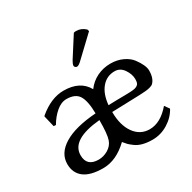

<svg xmlns="http://www.w3.org/2000/svg" viewBox="-152 -826 991 990"><g transform="rotate(-30 343.5 -331.5)"><path d="M407 -671Q413 -673 421 -673Q452 -673 476 -650L479 -639L364 -530Q345 -511 334 -511Q329 -511 324.5 -515Q320 -519 320 -524Q320 -534 331 -552ZM296 -215Q121 -199 121 -106Q121 -40 192 -40Q221 -40 248 -56Q275 -72 285 -100Q296 -131 296 -215ZM375 -258Q401 -259 429 -259.5Q457 -260 473.5 -260Q490 -260 507 -261Q524 -262 533 -264Q542 -266 549.5 -271Q557 -276 559.5 -284.5Q562 -293 562 -306Q562 -335 542 -364.5Q522 -394 489 -394Q442 -394 411.5 -358Q381 -322 375 -258ZM202 -394Q171 -394 141 -368.5Q111 -343 89 -305L76 -306L60 -373L63 -377Q137 -439 211 -439Q309 -439 348 -369Q373 -403 410 -421Q447 -439 490 -439Q530 -439 562 -424Q594 -409 611 -386.5Q628 -364 637 -344Q646 -324 646 -309Q646 -259 620 -237Q604 -228 576.5 -225.5Q549 -223 484 -221.5Q419 -220 374 -218Q374 -139 408 -91.5Q442 -44 498 -44Q563 -44 621 -112L641 -84Q619 -43 576 -16.5Q533 10 484 10Q452 10 427 3.5Q402 -3 384.5 -16Q367 -29 359.5 -36.5Q352 -44 340 -59Q268 10 190 10Q114 10 76.5 -19Q39 -48 39 -101Q39 -165 105 -205.5Q171 -246 296 -255Q295 -329 275 -361.5Q255 -394 202 -394Z"/></g></svg>

Font: Libertinus Sans
Style: Regular
Weight: 400
Designer: Philipp H. Poll
Foundry: Khaled Hosny
Version: Version 6.1